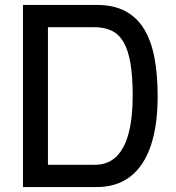

<svg xmlns="http://www.w3.org/2000/svg" viewBox="-20 -757 713 777"><path d="M73 0V-737H371Q440 -737 487 -712Q534 -687 563 -639.5Q592 -592 605 -523.5Q618 -455 618 -368Q618 -250 590.5 -168Q563 -86 508 -43Q453 0 371 0ZM174 -90H362Q417 -90 451 -123.5Q485 -157 501 -219.5Q517 -282 517 -368Q517 -447 508 -500.5Q499 -554 480 -586.5Q461 -619 431.5 -633Q402 -647 362 -647H174Z"/></svg>

Font: Exo Thin Medium
Style: Regular
Weight: 500
Version: Version 2.000